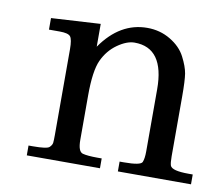

<svg xmlns="http://www.w3.org/2000/svg" viewBox="-58 -514 680 583"><g transform="rotate(10 282.5 -222.5)"><path d="M210.4 -361.8Q268.1 -444.8 352.1 -444.8Q391.6 -444.8 423.8 -425.5Q456.1 -406.2 470.7 -377.7Q485.4 -349.1 488.8 -328.1Q492.2 -307.1 492.2 -257.3V-73.7Q492.2 -52.7 495.1 -44.9Q501 -30.3 552.2 -30.3H564.9V0H339.4V-30.3H352.5Q404.3 -30.3 408.9 -41.5Q413.6 -52.7 413.6 -74.7V-266.1Q413.6 -394 321.8 -394Q297.9 -394 269.5 -374Q241.2 -354 225.8 -320.8Q210.4 -287.6 210.4 -211.4V-74.7Q210.4 -38.6 225.3 -34.4Q240.2 -30.3 271.5 -30.3H284.2V0H58.6V-30.3H71.8Q115.2 -30.3 122.6 -37.4Q129.9 -44.4 130.9 -51.3Q131.8 -58.1 131.8 -74.7V-339.8Q131.8 -370.6 124.8 -379.2Q117.7 -387.7 91.8 -387.7H58.6V-423.3L210.4 -432.1Z"/></g></svg>

Font: RIT Rachana
Style: Regular
Weight: 400
Designer: Hussain KH
Version: 1.4.7